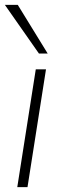

<svg xmlns="http://www.w3.org/2000/svg" viewBox="-24 -769 256 789"><path d="M47 0 123 -484H165L89 0ZM136 -549 -4 -749H49L172 -549Z"/></svg>

Font: Nunito Sans 12pt ExtraLight
Style: Italic
Weight: 200
Italic angle: -9°
Designer: Vernon Adams
Foundry: Vernon Adams
Version: Version 3.101;gftools[0.9.27]